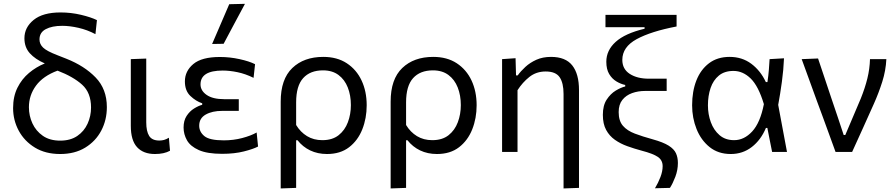

<svg xmlns="http://www.w3.org/2000/svg" viewBox="-20 -812 4784 1026"><path d="M301.5 11Q223 11 166.8 -23.2Q110.5 -57.5 80.2 -113.5Q50 -169.5 50 -234.5Q50 -296.5 73.2 -343.2Q96.5 -390 135 -422.2Q173.5 -454.5 219.5 -473Q168 -495.5 139.2 -527.5Q110.5 -559.5 110.5 -607.5Q110.5 -665.5 159.8 -705.5Q209 -745.5 303.5 -745.5Q359.5 -745.5 413 -732.8Q466.5 -720 498 -704.5L490 -629.5Q446.5 -652.5 399.8 -663.2Q353 -674 312.5 -674Q258 -674 224.5 -656.2Q191 -638.5 191 -601Q191 -576.5 210.2 -557.8Q229.5 -539 285.5 -517.5L335 -498Q431 -460 491 -398Q551 -336 551 -239.5Q551 -171 521.2 -114.2Q491.5 -57.5 435.5 -23.2Q379.5 11 301.5 11ZM134.5 -239Q134.5 -193.5 153.2 -152.8Q172 -112 209 -86.2Q246 -60.5 301.5 -60.5Q356.5 -60.5 393 -85.5Q429.5 -110.5 448 -151Q466.5 -191.5 466.5 -237.5Q466.5 -316.5 418.8 -359.5Q371 -402.5 287.5 -434.5Q210.5 -406 172.5 -354.5Q134.5 -303 134.5 -239Z M808 11Q746 11 712.5 -25.5Q679 -62 679 -139.5V-496L761.5 -499V-158.5Q761.5 -110.5 777 -85.8Q792.5 -61 831.5 -61Q844.5 -61 856.5 -64.2Q868.5 -67.5 882.5 -76L888.5 -6.5Q857 11 808 11Z M1167 10Q1087.5 10 1042.5 -10Q997.5 -30 979.2 -62.2Q961 -94.5 961 -130.5Q961 -167.5 977.2 -192.5Q993.5 -217.5 1016.8 -232Q1040 -246.5 1060.5 -252V-260Q1027 -271 997.5 -299Q968 -327 968 -377Q968 -432 1013 -469.8Q1058 -507.5 1155 -507.5Q1208 -507.5 1260.2 -496Q1312.5 -484.5 1343 -469L1335 -396Q1291.5 -417.5 1249.2 -426.2Q1207 -435 1170 -435Q1051.5 -435 1051.5 -361Q1051.5 -327.5 1084.2 -304.8Q1117 -282 1178.5 -282H1256V-219.5H1167Q1114 -219.5 1079.2 -199.8Q1044.5 -180 1044.5 -140.5Q1044.5 -107.5 1072 -84.8Q1099.5 -62 1176 -62Q1227 -62 1273.8 -74.2Q1320.5 -86.5 1351.5 -104L1359 -29Q1333.5 -15.5 1283.2 -2.8Q1233 10 1167 10ZM1113.5 -577Q1136.5 -630.5 1159.5 -683.8Q1182.5 -737 1205 -789.5L1289 -791.5Q1260 -737.5 1231.5 -684.2Q1203 -631 1175 -578Z M1480 195V-269Q1480 -389 1542 -448.5Q1604 -508 1707.5 -508Q1781.5 -508 1833.2 -474Q1885 -440 1912.2 -381.8Q1939.5 -323.5 1939.5 -249.5Q1939.5 -180 1916 -120.8Q1892.5 -61.5 1845.5 -25.2Q1798.5 11 1727.5 11Q1677.5 11 1637.5 -8.2Q1597.5 -27.5 1570 -62.5H1562.5V192ZM1702.5 -63Q1756 -63 1789.5 -89.5Q1823 -116 1839 -158.8Q1855 -201.5 1855 -250.5Q1855 -302.5 1838.5 -344.5Q1822 -386.5 1789 -411.2Q1756 -436 1706 -436Q1637.5 -436 1600 -394.5Q1562.5 -353 1562.5 -265V-144Q1585.5 -106 1620.8 -84.5Q1656 -63 1702.5 -63Z M2067.5 195V-269Q2067.5 -389 2129.5 -448.5Q2191.5 -508 2295 -508Q2369 -508 2420.8 -474Q2472.5 -440 2499.8 -381.8Q2527 -323.5 2527 -249.5Q2527 -180 2503.5 -120.8Q2480 -61.5 2433 -25.2Q2386 11 2315 11Q2265 11 2225 -8.2Q2185 -27.5 2157.5 -62.5H2150V192ZM2290 -63Q2343.5 -63 2377 -89.5Q2410.5 -116 2426.5 -158.8Q2442.5 -201.5 2442.5 -250.5Q2442.5 -302.5 2426 -344.5Q2409.5 -386.5 2376.5 -411.2Q2343.5 -436 2293.5 -436Q2225 -436 2187.5 -394.5Q2150 -353 2150 -265V-144Q2173 -106 2208.2 -84.5Q2243.5 -63 2290 -63Z M2991.5 195V-309.5Q2991.5 -369 2970.5 -399.5Q2949.5 -430 2896 -430Q2845.5 -430 2808.8 -400.8Q2772 -371.5 2745.5 -330V0H2663V-496L2735 -501L2737.5 -409H2746.5Q2762.5 -431.5 2787.5 -454.5Q2812.5 -477.5 2846.5 -492.8Q2880.5 -508 2924.5 -508Q3002 -508 3038 -462.5Q3074 -417 3074 -330.5V192Z M3480 194Q3497.5 165 3509.2 134.2Q3521 103.5 3521 76Q3521 44 3495.5 26.5Q3470 9 3408.5 -7Q3369.5 -17.5 3332.5 -30.8Q3295.5 -44 3266 -64.8Q3236.5 -85.5 3219 -117.8Q3201.5 -150 3201.5 -198.5Q3201.5 -248.5 3222 -279.8Q3242.5 -311 3270.2 -327.8Q3298 -344.5 3321 -350V-358Q3297 -363 3273.8 -377Q3250.5 -391 3235.2 -416.5Q3220 -442 3220 -482Q3220 -543 3270 -588.2Q3320 -633.5 3424.5 -658.5V-666.5H3215.5V-732.5H3595.5V-670.5Q3459 -644.5 3382.2 -602.8Q3305.5 -561 3305.5 -492Q3305.5 -443 3345.2 -417.2Q3385 -391.5 3447 -391.5H3542.5V-326H3427Q3390 -326 3357.8 -314.5Q3325.5 -303 3305.8 -278.2Q3286 -253.5 3286 -213Q3286 -166 3308.8 -139.8Q3331.5 -113.5 3372.5 -98Q3413.5 -82.5 3468 -67.5Q3524 -52 3553 -33.8Q3582 -15.5 3592.2 7Q3602.5 29.5 3602.5 59Q3602.5 96.5 3588.8 132.8Q3575 169 3560 192Z M3885 11Q3818 11 3772 -26Q3726 -63 3702.2 -122.5Q3678.5 -182 3678.5 -249.5Q3678.5 -323.5 3701.2 -381.8Q3724 -440 3768.8 -474Q3813.5 -508 3879 -508Q3945.5 -508 3994.8 -471.2Q4044 -434.5 4072.5 -373.5H4081Q4086 -407 4088.5 -437.5Q4091 -468 4092.5 -496L4169.5 -500.5Q4167 -439 4158.2 -374.8Q4149.5 -310.5 4138.5 -251.5Q4150.5 -188.5 4162 -125.8Q4173.5 -63 4185.5 0H4106Q4099.5 -32 4093.2 -64Q4087 -96 4080.5 -128.5H4073Q4046 -64 3997.5 -26.5Q3949 11 3885 11ZM3903 -63Q3956.5 -63 3999.5 -109.5Q4042.5 -156 4062 -255.5Q4033 -352 3991.5 -392.5Q3950 -433 3899.5 -433Q3851.5 -433 3821.5 -408.2Q3791.5 -383.5 3777.2 -341.8Q3763 -300 3763 -249Q3763 -201.5 3778.5 -159Q3794 -116.5 3825 -89.8Q3856 -63 3903 -63Z M4445 0Q4428 -47 4410.5 -94.8Q4393 -142.5 4376.5 -188L4344 -276Q4324.5 -330.5 4304 -386.2Q4283.5 -442 4264 -496L4351.5 -499.5Q4366.5 -454.5 4384.8 -400.2Q4403 -346 4421.8 -289.5Q4440.5 -233 4458.5 -181L4488.5 -90.5H4497L4580 -286Q4602.5 -342 4615 -392.8Q4627.5 -443.5 4629 -496H4716.5Q4713.5 -434.5 4694.5 -374.8Q4675.5 -315 4650.5 -259Q4621.5 -194.5 4592.2 -129.2Q4563 -64 4533.5 0Z"/></svg>

Font: Commissioner
Style: Regular
Weight: 400
Designer: Kostas Bartsokas
Foundry: Kostas Bartsokas
Version: Version 1.000; ttfautohint (v1.8.3)